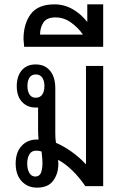

<svg xmlns="http://www.w3.org/2000/svg" viewBox="-20 -855 569 882"><path d="M248 -102Q248 -57 224.5 -25Q201 7 150 7Q107 7 79.5 -22.5Q52 -52 52 -104Q52 -155 79 -184.5Q106 -214 149 -214Q153 -214 157 -214Q155 -235 155 -260V-361Q150 -361 144 -361Q105 -361 81 -387Q57 -413 57 -459Q57 -505 80 -532Q103 -559 144 -559Q186 -559 210 -530Q234 -501 234 -449V-243Q234 -219 237 -199Q272 -184 307.5 -159Q343 -134 373 -102H375V-552H454V0H372Q314 -84 247 -121Q248 -113 248 -102ZM144 -406Q164 -406 174 -420.5Q184 -435 184 -460Q184 -484 174 -498.5Q164 -513 144 -513Q125 -513 115.5 -498.5Q106 -484 106 -460Q106 -436 115.5 -421Q125 -406 144 -406ZM142 -44Q161 -44 168 -61Q175 -78 175 -104Q175 -119 173.5 -133Q172 -147 171 -159Q159 -163 146 -163Q125 -163 115 -146Q105 -129 105 -104Q105 -77 115 -60.5Q125 -44 142 -44Z M91 -640 88 -675Q88 -746 121.5 -790.5Q155 -835 230 -835Q275 -835 313.5 -813Q352 -791 381 -754V-835H454V-640ZM164 -696H361Q340 -727 307 -751Q274 -775 235 -775Q194 -775 179 -751Q164 -727 164 -696Z"/></svg>

Font: Noto Sans Thai Looped Condensed
Style: Regular
Weight: 400
Width: 3
Designer: Sasikarn Vongin, Ben Mitchell
Foundry: The Fontpad Ltd
Version: Version 1.001; ttfautohint (v1.8.4.7-5d5b)